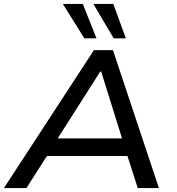

<svg xmlns="http://www.w3.org/2000/svg" viewBox="-26 -961 905 981"><path d="M-6 0 454 -705H551L786 0H678L613 -202L659 -164H178L238 -202L109 0ZM486 -595 253 -229 227 -254H639L605 -230L491 -595ZM555 -765 451 -941H553L617 -765ZM405 -765 295 -941H397L467 -765Z"/></svg>

Font: Nunito Sans 7pt SemiExpanded Medium
Style: Italic
Weight: 500
Width: 6
Italic angle: -9°
Designer: Vernon Adams
Foundry: Vernon Adams
Version: Version 3.101;gftools[0.9.27]